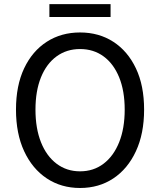

<svg xmlns="http://www.w3.org/2000/svg" viewBox="-20 -905 782 938"><path d="M371 13.4Q279.2 13.4 208.6 -33.4Q138 -80.2 98 -166.2Q58.1 -252.2 58.1 -369.3Q58.1 -487 98 -571.3Q138 -655.6 208.6 -701Q279.2 -746.4 371 -746.4Q463.3 -746.4 533.7 -700.8Q604.1 -655.2 644 -571.1Q684 -487 684 -369.3Q684 -252.2 644 -166.2Q604.1 -80.2 533.7 -33.4Q463.3 13.4 371 13.4ZM371 -68Q437.1 -68 486 -105.3Q535 -142.5 562.1 -210.1Q589.2 -277.8 589.2 -369.3Q589.2 -460.8 562.1 -527.3Q535 -593.7 486 -629.5Q437.1 -665.4 371 -665.4Q305.6 -665.4 256.3 -629.5Q207.1 -593.7 180.2 -527.3Q153.3 -460.8 153.3 -369.3Q153.3 -277.8 180.2 -210.1Q207.1 -142.5 256.3 -105.3Q305.6 -68 371 -68ZM221.3 -821.8V-884.8H520.2V-821.8Z"/></svg>

Font: Noto Sans TC Thin
Style: Regular
Weight: 100
Designer: Ryoko NISHIZUKA 西塚涼子 (kana, bopomofo & ideographs); Paul D. Hunt (Latin, Greek & Cyrillic); Sandoll Communications 산돌커뮤니
Foundry: Adobe
Version: Version 2.004-H2;hotconv 1.0.118;makeotfexe 2.5.65603